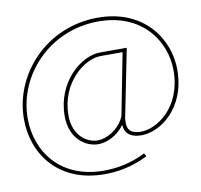

<svg xmlns="http://www.w3.org/2000/svg" viewBox="-81 -695 946 902"><g transform="rotate(-10 392.5 -244.0)"><path d="M472 -136 468 -126C440 -70 383 -41 343 -41C292 -41 227 -83 227 -180C227 -334 345 -429 424 -429H529ZM347 121C408 121 479 110 554 72L546 57C474 93 406 104 347 104C139 104 36 -42 36 -199C36 -403 206 -591 442 -591C651 -591 750 -442 750 -304C750 -127 626 -46 550 -46C500 -46 486 -68 486 -99C486 -108 486 -119 489 -131L552 -446H424C334 -446 209 -342 209 -180C209 -72 282 -23 343 -23C384 -23 435 -47 468 -93C471 -42 510 -29 550 -29C638 -29 768 -118 768 -304C768 -451 661 -609 442 -609C196 -609 18 -413 18 -199C18 -31 129 121 347 121Z"/></g></svg>

Font: Rawengulk
Style: Light
Weight: 300
Version: Version 0.9